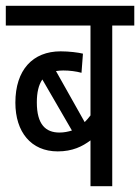

<svg xmlns="http://www.w3.org/2000/svg" viewBox="-20 -642 483 662"><path d="M443 -554V-622H0V-554H292V-244C286 -236 279 -228 272 -221L173 -397C180 -398 189 -399 198 -399C220 -399 243 -396 261 -391L266 -457C250 -461 218 -465 189 -465C93 -465 33 -401 33 -288C33 -187 87 -120 179 -120C230 -120 264 -137 292 -158V0H367V-554ZM107 -289C107 -323 113 -349 126 -368L228 -192C215 -188 201 -185 185 -185C138 -185 107 -212 107 -289Z"/></svg>

Font: Noto Sans ExtraCondensed
Style: Italic
Weight: 400
Width: 2
Italic angle: -12°
Designer: Monotype Design Team
Foundry: Monotype Imaging Inc.
Version: Version 2.013